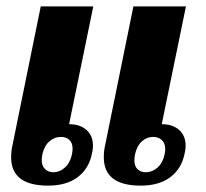

<svg xmlns="http://www.w3.org/2000/svg" viewBox="-20 -573 647 603"><path d="M108 -553H273L197 -183Q231 -183 251.5 -165Q272 -147 272 -115Q272 -104 269 -92Q260 -44 224.5 -17Q189 10 131 10Q15 10 15 -79Q15 -99 19 -116ZM399 -553H564L488 -183Q522 -183 542.5 -165Q563 -147 563 -115Q563 -104 560 -92Q551 -44 515.5 -17Q480 10 422 10Q306 10 306 -79Q306 -99 310 -116ZM111 -71Q111 -52 121.5 -42Q132 -32 148 -32Q167 -32 183.5 -46.5Q200 -61 206 -88Q208 -100 208 -105Q208 -124 198 -133.5Q188 -143 171 -143Q151 -143 135 -129Q119 -115 113 -88Q111 -76 111 -71ZM402 -70Q402 -51 412 -41.5Q422 -32 438 -32Q458 -32 474.5 -46.5Q491 -61 497 -88Q499 -100 499 -104Q499 -123 488.5 -133Q478 -143 461 -143Q441 -143 425.5 -129Q410 -115 404 -88Q402 -76 402 -70Z"/></svg>

Font: Trirong ExtraBold
Style: Italic
Weight: 800
Italic angle: -12°
Designer: Katatrad Team
Foundry: CadsonDemak
Version: Version 1.001